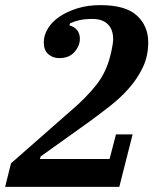

<svg xmlns="http://www.w3.org/2000/svg" viewBox="-46 -730 616 750"><path d="M-3 -92 235 -301Q291 -349 329.5 -397.5Q368 -446 384 -509Q385 -513 387 -521Q389 -529 391 -539Q393 -549 394.5 -559Q396 -569 396 -577Q396 -615 375 -635.5Q354 -656 315 -656Q286 -656 265.5 -651.5Q245 -647 228 -639L225 -631Q244 -626 255 -612.5Q266 -599 266 -579Q266 -551 245 -527Q224 -503 186 -503Q160 -503 142.5 -518.5Q125 -534 125 -565Q125 -592 141 -618.5Q157 -645 186.5 -665Q216 -685 256.5 -697.5Q297 -710 346 -710Q445 -710 489 -669Q533 -628 533 -565Q533 -511 512 -467Q491 -423 458 -385.5Q425 -348 384 -316Q343 -284 302 -254L113 -119L110 -109H382L407 -205H472L420 0H-26Z"/></svg>

Font: IBM Plex Serif SmBld
Style: Italic
Weight: 600
Italic angle: -14°
Designer: Mike Abbink, Paul van der Laan, Pieter van Rosmalen
Foundry: Bold Monday
Version: Version 3.001